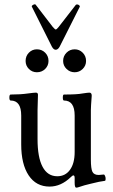

<svg xmlns="http://www.w3.org/2000/svg" viewBox="-20 -843 516 879"><path d="M234.9 -615.2Q225.6 -615.2 217.8 -628.9L126 -812Q123.5 -816.4 131.6 -820.8Q139.6 -825.2 143.1 -821.8L221.2 -720.2Q231.9 -708 234.9 -708Q239.7 -708 249 -720.2L327.1 -820.8Q330.1 -823.2 334.7 -822.5Q339.4 -821.8 343 -818.4Q346.7 -814.9 345.2 -812L252.9 -628.9Q245.1 -615.2 234.9 -615.2ZM148.9 -512.2Q127.4 -512.2 112.3 -527.3Q97.2 -542.5 97.2 -564Q97.2 -586.4 112.3 -601.8Q127.4 -617.2 148.9 -617.2Q171.4 -617.2 186.8 -601.8Q202.1 -586.4 202.1 -564Q202.1 -542.5 186.8 -527.3Q171.4 -512.2 148.9 -512.2ZM269 -564Q269 -585.9 284.4 -601.6Q299.8 -617.2 321.8 -617.2Q343.3 -617.2 358.6 -601.8Q374 -586.4 374 -564Q374 -542.5 358.6 -527.3Q343.3 -512.2 321.8 -512.2Q300.3 -512.2 284.7 -527.3Q269 -542.5 269 -564ZM329.1 16.1Q321.8 16.1 321.8 -5.9V-27.8Q321.8 -40 315.9 -40Q312 -40 304.2 -32.2Q259.3 11.2 207 11.2Q145.5 11.2 111.3 -40Q77.1 -91.3 77.1 -182.1V-314Q77.1 -382.8 28.8 -382.8Q22.9 -382.8 22.9 -396.5Q22.9 -410.2 28.8 -410.2Q73.7 -410.2 106.9 -415Q136.2 -418.9 144 -418.9Q153.8 -418.9 153.8 -409.2Q151.9 -349.6 151.9 -338.9V-206.1Q151.9 -123 174.8 -79.6Q197.8 -36.1 242.2 -36.1Q279.3 -36.1 300.5 -65.7Q321.8 -95.2 321.8 -147V-314Q321.8 -382.8 272.9 -382.8Q267.6 -382.8 267.6 -396.5Q267.6 -410.2 272.9 -410.2Q333 -410.2 356.9 -415Q382.3 -418.9 389.2 -418.9Q399.9 -418.9 399.9 -404.8Q396 -353 396 -338.9V-112.8Q396 -70.3 403.3 -56.2Q410.6 -42 432.1 -42Q438.5 -42 454.1 -43.9Q458 -44.9 460.9 -37.8Q463.9 -30.8 463.6 -23.2Q463.4 -15.6 460 -15.1Q438 -12.7 396 -2Q368.7 3.9 335.9 15.1Q333 16.1 329.1 16.1Z"/></svg>

Font: Junicode SmCond
Style: Regular
Weight: 400
Width: 4
Designer: Peter S. Baker
Version: Version 2.206